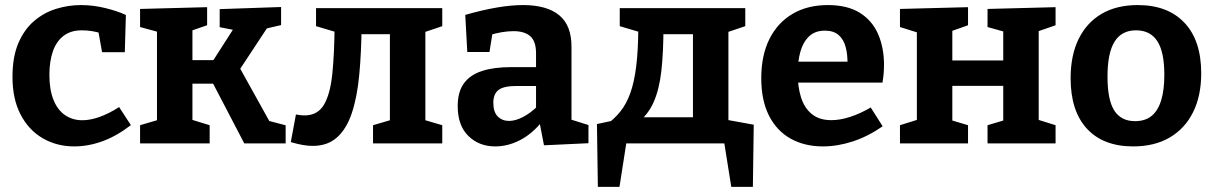

<svg xmlns="http://www.w3.org/2000/svg" viewBox="-20 -566 4793 758"><path d="M273 12Q204 12 148.5 -20.3Q93 -52.7 61.2 -114Q29.3 -175.3 29.3 -262.3Q29.3 -341.3 52.3 -395.3Q75.3 -449.3 114.2 -482.7Q153 -516 201.2 -531Q249.3 -546 300 -546Q348.3 -546 397.2 -533.8Q446 -521.7 477 -506.7L472.7 -360H383L368.3 -442L379.3 -433.7Q364 -440 342.7 -443.2Q321.3 -446.3 302.7 -446.3Q259.7 -446.3 231.2 -424.7Q202.7 -403 188.8 -363.5Q175 -324 175 -270.3Q175 -211.7 191.2 -171.7Q207.3 -131.7 236.8 -111.5Q266.3 -91.3 305 -91.3Q336.3 -91.3 373 -104.3Q409.7 -117.3 450.3 -143.3L496.7 -72Q441 -29 384.8 -8.5Q328.7 12 273 12Z M533 0V-71.7L616.7 -96.3L599.7 -70.3V-463.3L619.7 -435.7L533 -459.3V-530.7L797.7 -537.7V-466.3L726.3 -441.7L739.7 -463.3V-299.7L716.7 -328.7H850L806.7 -304L906.7 -460L917 -445L847.3 -458.7V-530L1089.7 -538.3V-467L1007 -447.7L1043.7 -469.3L911 -268L923.3 -304L1051 -74L1031.7 -91.3L1107.7 -71.3V0H944.3L819.3 -239.7L840.3 -235.7H716.7L739.7 -240V-70.3L725.3 -97L807.7 -71.7V0Z M1214.7 10Q1195.7 10 1174.3 6.2Q1153 2.3 1128 -5L1148.3 -114Q1158 -112.3 1166.2 -111.3Q1174.3 -110.3 1182 -110.3Q1233.7 -110.3 1258.7 -152.2Q1283.7 -194 1292 -274.8Q1300.3 -355.7 1301 -472L1337 -430.3L1227.7 -462.7V-534H1726V-462.7L1632 -431L1659.3 -474.7V-81.7L1649 -94.3L1726 -71.7V0H1452.7V-71.7L1529.7 -94.3L1519.3 -81.7V-470.7L1541.3 -431H1367L1407.7 -469Q1406.7 -359 1398.3 -270.7Q1390 -182.3 1369 -119.7Q1348 -57 1310.5 -23.5Q1273 10 1214.7 10Z M2236.2 -71.2 2216.8 -99.4 2303.2 -72.4V-0.6L2127.6 7.6L2109.2 -87.6L2118.8 -84.6Q2079.4 -36.4 2032 -12.2Q1984.6 12 1935.2 12Q1871.2 12 1829.1 -29.2Q1787 -70.4 1787 -146.8Q1787 -203.6 1811.6 -237.1Q1836.2 -270.6 1883 -285.8Q1929.8 -301 1997.2 -301H2105.6L2096.2 -290.4V-356.4Q2096.2 -402.8 2073.6 -422.9Q2051 -443 2007.8 -443Q1986.8 -443 1962.7 -439.2Q1938.6 -435.4 1911 -426.8L1925.4 -442.4L1912.4 -360.6H1824.8L1816.8 -507.2Q1884.6 -526.6 1941.3 -536.3Q1998 -546 2045.2 -546Q2138.4 -546 2187.3 -506.2Q2236.2 -466.4 2236.2 -382ZM1927.6 -160.6Q1927.6 -123.6 1945.2 -106.1Q1962.8 -88.6 1989.6 -88.6Q2015.2 -88.6 2045.1 -104.3Q2075 -120 2102.2 -146.8L2096.2 -123V-237L2106 -226.6H2020Q1968 -226.6 1947.8 -210.6Q1927.6 -194.6 1927.6 -160.6Z M2340.3 171.7 2336.7 -76.3 2443.3 -99 2374 -73.7Q2406 -97 2429.5 -126.3Q2453 -155.7 2468.5 -198.7Q2484 -241.7 2491.8 -305.2Q2499.7 -368.7 2500 -460L2536 -430.3L2426.7 -462.7V-534H2922.3V-462.7L2828.3 -431L2855.7 -459.3V-75L2828.7 -96.7L2955.7 -73.7L2952.3 171.7H2867L2836.7 -18.3L2868 0H2423L2455.3 -18.3L2425.7 171.7ZM2496.3 -80.3 2497 -103H2738.7L2715.7 -81V-462L2737.7 -431H2573.3L2599.3 -462.3Q2599.3 -360.3 2591 -286.3Q2582.7 -212.3 2560.3 -162.3Q2538 -112.3 2496.3 -80.3Z M3228.8 12Q3156.2 12 3101.3 -18.7Q3046.4 -49.4 3015.9 -109.5Q2985.4 -169.6 2985.4 -257.2Q2985.4 -347.2 3017.5 -411.7Q3049.6 -476.2 3108.7 -511.1Q3167.8 -546 3248.2 -546Q3326 -546 3374.9 -515.2Q3423.8 -484.4 3446.9 -430.9Q3470 -377.4 3470 -309.6Q3470 -293 3468.6 -276.2Q3467.2 -259.4 3464 -240H3098.2V-322.6H3343.6L3325.8 -310.2Q3326.8 -350 3318.6 -380.4Q3310.4 -410.8 3290.6 -427.9Q3270.8 -445 3236.6 -445Q3197.6 -445 3174 -422.3Q3150.4 -399.6 3139.8 -361.8Q3129.2 -324 3129.2 -277.4Q3129.2 -224 3142.2 -182.1Q3155.2 -140.2 3184.7 -115.9Q3214.2 -91.6 3262.4 -91.6Q3295.6 -91.6 3335.3 -104.2Q3375 -116.8 3417.6 -141.6L3464.6 -67.4Q3406.6 -27.2 3346.5 -7.6Q3286.4 12 3228.8 12Z M3533 0V-71.7L3626.7 -101L3599.7 -57V-471.3L3635.7 -427L3533 -459.3V-530.7L3801.7 -537.7V-466.3L3709.7 -433.7L3739.7 -474.7V-290L3703.7 -327.3H3977L3940.7 -290V-471.3L3962.7 -435.7L3878.7 -459.3V-530.7L4147.3 -537.7V-466.3L4053.3 -433.7L4080.7 -474.7V-57L4053.7 -101L4147.3 -71.7V0H3878.7V-71.7L3963.7 -97L3940.7 -57V-264.7L3977 -227H3703.7L3739.7 -264.7V-57L3716.7 -97L3801.7 -71.7V0Z M4471.7 -546Q4590.3 -546 4656.3 -476Q4722.3 -406 4722.3 -276.7Q4722.3 -187.3 4690 -122.7Q4657.7 -58 4597.7 -23Q4537.7 12 4453.7 12Q4335.7 12 4271.2 -57.8Q4206.7 -127.7 4206.7 -257Q4206.7 -347.3 4238.2 -411.8Q4269.7 -476.3 4328.8 -511.2Q4388 -546 4471.7 -546ZM4465 -446.3Q4408 -446.3 4380.2 -401.5Q4352.3 -356.7 4352.3 -263.7Q4352.3 -171.3 4379.2 -129.5Q4406 -87.7 4461 -87.7Q4500.7 -87.7 4526 -108Q4551.3 -128.3 4564 -169.2Q4576.7 -210 4576.7 -270.3Q4576.7 -361.3 4548.8 -403.8Q4521 -446.3 4465 -446.3Z"/></svg>

Font: Bitter Thin
Style: Regular
Weight: 100
Designer: Sol Matas, and Bitter project Authors
Foundry: Sol Matas
Version: Version 2.002